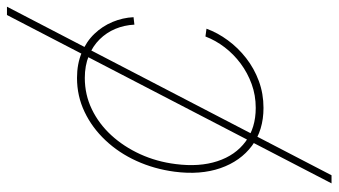

<svg xmlns="http://www.w3.org/2000/svg" viewBox="-232 -540 977 554"><g transform="rotate(-90 257.0 -263.5)"><path d="M4.4 204.1 490.2 -732.4H514.2L27.8 204.1ZM222.2 7.8Q157.7 7.8 113 -25.4Q68.4 -58.6 48.3 -116.5Q28.3 -174.3 38.1 -249Q45.9 -307.6 69.1 -358.6Q92.3 -409.7 128.7 -448.2Q165 -486.8 210.7 -508.5Q256.3 -530.3 308.6 -530.3Q349.1 -530.3 381.3 -516.8Q413.6 -503.4 435.8 -480.2Q458 -457 470.2 -427.7Q482.4 -398.4 483.9 -367.2L462.4 -364.7Q460.9 -394 450.2 -419.7Q439.5 -445.3 419.9 -465.1Q400.4 -484.9 372.3 -496.3Q344.2 -507.8 308.6 -507.8Q260.3 -507.8 218.3 -487.5Q176.3 -467.3 143.3 -431.4Q110.4 -395.5 88.6 -347.9Q66.9 -300.3 60.1 -245.6Q51.3 -177.2 68.4 -125.2Q85.4 -73.2 125 -43.9Q164.6 -14.6 222.2 -14.6Q258.8 -14.6 291 -26.4Q323.2 -38.1 350.1 -58.1Q377 -78.1 397 -104.2Q417 -130.4 428.2 -159.7L450.7 -156.7Q439 -124.5 417.2 -95Q395.5 -65.4 365.7 -42.2Q335.9 -19 299.6 -5.6Q263.2 7.8 222.2 7.8Z"/></g></svg>

Font: Inter 28pt Thin
Style: Italic
Weight: 250
Italic angle: -9.3988°
Designer: Rasmus Andersson
Foundry: rsms
Version: Version 4.001;git-66647c0bb